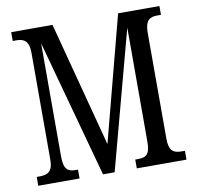

<svg xmlns="http://www.w3.org/2000/svg" viewBox="-80 -796 904 879"><g transform="rotate(-10 372.5 -357.0)"><path d="M28 0H220V-41H211C176 -41 154 -50 154 -113V-640L329 0H383L555 -642V-113C555 -52 537 -41 497 -41H486V0H717V-41H702C665 -41 643 -52 643 -110V-604C643 -662 667 -673 699 -673H717V-714H525L373 -133L220 -714H28V-673H45C78 -673 103 -662 103 -605V-108C103 -51 78 -41 40 -41H28Z"/></g></svg>

Font: Noto Serif Tamil ExtraCondensed
Style: Italic
Weight: 400
Width: 2
Italic angle: -12°
Designer: Indian Type Foundry, Tom Grace, and the Monotype Design Team
Foundry: Monotype Imaging Inc.
Version: Version 2.003